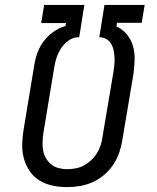

<svg xmlns="http://www.w3.org/2000/svg" viewBox="-20 -755 640 783"><path d="M254 8Q223 8 194.5 2Q166 -4 142 -18.5Q118 -33 102 -56Q86 -79 78 -106.5Q70 -134 70.5 -164Q71 -194 76 -225L120 -491Q124 -517 133.5 -542Q143 -567 159.5 -588.5Q176 -610 199 -626Q222 -642 247 -649L249 -661H148L160 -735H324L303 -603H297Q276 -602 258 -588.5Q240 -575 228.5 -557Q217 -539 210.5 -519Q204 -499 201 -479L157 -213Q154 -194 153.5 -176Q153 -158 156 -141Q159 -124 167.5 -109.5Q176 -95 189 -84.5Q202 -74 219 -69.5Q236 -65 254 -65Q271 -65 289 -68.5Q307 -72 322.5 -80.5Q338 -89 352 -102Q366 -115 375.5 -130.5Q385 -146 390.5 -163Q396 -180 398 -197L443 -464Q445 -478 446.5 -492.5Q448 -507 447 -521.5Q446 -536 443.5 -549.5Q441 -563 434 -575Q427 -587 415.5 -594.5Q404 -602 390 -603H385L406 -735H570L558 -662H457L455 -647Q480 -636 497.5 -614.5Q515 -593 522.5 -566.5Q530 -540 529 -510.5Q528 -481 524 -452L479 -185Q475 -159 466.5 -133.5Q458 -108 442.5 -84.5Q427 -61 405.5 -42.5Q384 -24 358.5 -12.5Q333 -1 306.5 3.5Q280 8 254 8Z"/></svg>

Font: Iosevka Plex Etoile
Style: Italic
Weight: 400
Italic angle: -9°
Designer: Belleve Invis
Foundry: Belleve Invis
Version: Version 25.1.1; ttfautohint (v1.8.4)